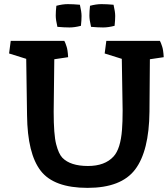

<svg xmlns="http://www.w3.org/2000/svg" viewBox="-20 -898 813 930"><path d="M574 -363 570 -613 487 -639 495 -700H755Q754 -700 755.5 -698Q757 -696 759.5 -689.5Q762 -683 765 -674Q771 -658 773 -621Q722 -613 706 -611L704 -357Q702 -166 634.5 -77Q567 12 404 12Q241 12 177 -71Q113 -154 111 -339.5Q109 -525 107 -613L24 -639L32 -700H292Q291 -700 292.5 -698Q294 -696 296.5 -689.5Q299 -683 302 -674Q308 -658 310 -621Q259 -613 243 -611L240 -357Q240 -246 252 -199.5Q264 -153 282 -134Q321 -94 406 -94Q488 -94 530 -140Q564 -177 571 -270Q574 -307 574 -363ZM367 -875Q375 -841 375 -820.5Q375 -800 372 -773Q342 -765 316.5 -765Q291 -765 258 -768Q250 -802 250 -822.5Q250 -843 253 -870Q283 -878 308.5 -878Q334 -878 367 -875ZM530 -875Q538 -841 538 -820.5Q538 -800 535 -773Q505 -765 479.5 -765Q454 -765 421 -768Q413 -802 413 -822.5Q413 -843 416 -870Q446 -878 471.5 -878Q497 -878 530 -875Z"/></svg>

Font: Inika
Style: Bold
Weight: 700
Version: Version 1.001